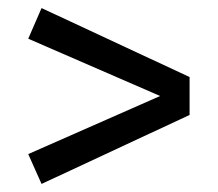

<svg xmlns="http://www.w3.org/2000/svg" viewBox="-20 -571 540 476"><path d="M50 -475 377 -333 50 -189 83 -115 450 -286V-380L83 -551Z"/></svg>

Font: Fira Sans
Style: Regular
Weight: 400
Designer: Carrois Corporate & Edenspiekermann AG
Foundry: Carrois Corporate GbR & Edenspiekermann AG
Version: Version 4.203